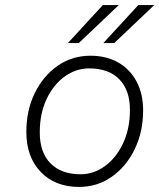

<svg xmlns="http://www.w3.org/2000/svg" viewBox="-20 -730 629 758"><path d="M589 -710 431 -560H388L526 -710ZM449 -710 291 -560H248L386 -710ZM84 -209Q84 -295 117.5 -363Q151 -431 208 -470.5Q265 -510 337 -510Q400 -510 446.5 -483.5Q493 -457 519 -408.5Q545 -360 545 -294Q545 -209 511.5 -140.5Q478 -72 421 -32Q364 8 292 8Q198 8 141 -51Q84 -110 84 -209ZM493 -296Q493 -374 451 -417Q409 -460 332 -460Q280 -460 235.5 -428Q191 -396 164 -339Q137 -282 137 -207Q137 -128 179.5 -85Q222 -42 298 -42Q350 -42 394.5 -74.5Q439 -107 466 -164.5Q493 -222 493 -296Z"/></svg>

Font: Overused Grotesk Light
Style: Italic
Weight: 300
Italic angle: -10°
Version: Version 0.003